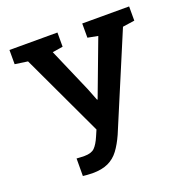

<svg xmlns="http://www.w3.org/2000/svg" viewBox="-129 -831 934 960"><g transform="rotate(-20 338.5 -350.5)"><path d="M202.1 10.3Q189.9 10.3 174.1 9Q158.2 7.8 151.9 6.8L152.3 -86.4Q157.7 -85.9 172.1 -85.2Q186.5 -84.5 193.8 -84.5Q231 -84.5 248.3 -101.8Q265.6 -119.1 281.2 -155.8L295.4 -188.5L90.3 -625.5L22.5 -635.3V-710.9H277.8V-635.3L222.2 -626.5L324.2 -391.1L349.1 -327.6H352.1L463.9 -625L409.7 -635.3V-710.9H659.2V-635.3L595.7 -626L385.7 -127Q365.7 -82.5 342.8 -51.8Q319.8 -21 286.4 -5.4Q252.9 10.3 202.1 10.3Z"/></g></svg>

Font: Roboto Slab LO Medium
Style: Regular
Weight: 500
Designer: Google
Version: Version 2.000